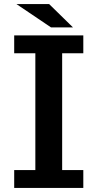

<svg xmlns="http://www.w3.org/2000/svg" viewBox="-20 -899 480 944"><path d="M49.8 -725.1H389.6V-637.2H285.6V-63H389.6V24.9H49.8V-63H153.8V-637.2H49.8ZM221.7 -878.9 338.9 -764.2H231L61 -878.9Z"/></svg>

Font: BIZ UDPGothic
Style: Bold
Weight: 700
Designer: TypeBank Co., Ltd.
Foundry: Morisawa Inc.
Version: Version 1.051